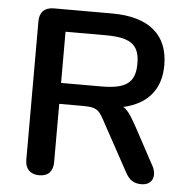

<svg xmlns="http://www.w3.org/2000/svg" viewBox="-50 -720 774 777"><g transform="rotate(5 337.0 -331.0)"><path d="M137 8C174 8 193 -13 193 -50V-287H291C349 -287 357 -274 383 -224L487 -34C502 -6 520 8 552 8C598 8 611 -31 591 -69L509 -221C483 -268 469 -288 452 -297C550 -319 603 -381 603 -480C603 -601 527 -670 374 -670H138C101 -670 80 -650 80 -613V-50C80 -13 101 8 137 8ZM355 -372H193V-580H355C453 -580 494 -557 494 -477C494 -396 453 -372 355 -372Z"/></g></svg>

Font: SN Pro Medium
Style: Regular
Weight: 500
Designer: Tobias Whetton
Foundry: Supernotes
Version: Version 1.003;Glyphs 3.3 (3324)